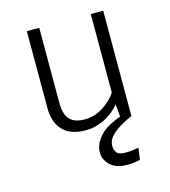

<svg xmlns="http://www.w3.org/2000/svg" viewBox="-113 -629 842 949"><g transform="rotate(-15 307.5 -154.5)"><path d="M175.9 -538.5V-153.3Q175.9 -95.9 200.3 -69.5Q224.6 -43.1 277.4 -43.1Q327.7 -43.1 371.8 -71.5Q415.9 -100 439.5 -136.9V-538.5H503.1V0H449.7L442.6 -75.4Q409.7 -34.4 362.6 -12.1Q315.4 10.3 268.2 10.3Q190.3 10.3 151.3 -30.5Q112.3 -71.3 112.3 -145.6V-538.5ZM490.8 -25.1 503.1 0Q448.7 25.1 420.8 45.6Q392.8 66.2 383.1 83.8Q373.3 101.5 373.3 119Q373.3 141 384.9 154.4Q396.4 167.7 429.7 167.7Q446.2 167.7 460.5 166.2Q474.9 164.6 495.9 160.5L487.7 221Q471.8 224.1 457.2 226.2Q442.6 228.2 421.5 228.2Q365.1 228.2 335.4 200Q305.6 171.8 305.6 134.9Q305.6 88.7 346.4 46.7Q387.2 4.6 490.8 -25.1Z"/></g></svg>

Font: Fira Code Light
Style: Regular
Weight: 300
Monospace: yes
Designer: Carrois Corporate, Edenspiekermann AG, Nikita Prokopov
Foundry: Carrois Corporate, Edenspiekermann AG, Nikita Prokopov
Version: Version 6.000; ttfautohint (v1.8.2) -l 8 -r 50 -G 200 -x 14 